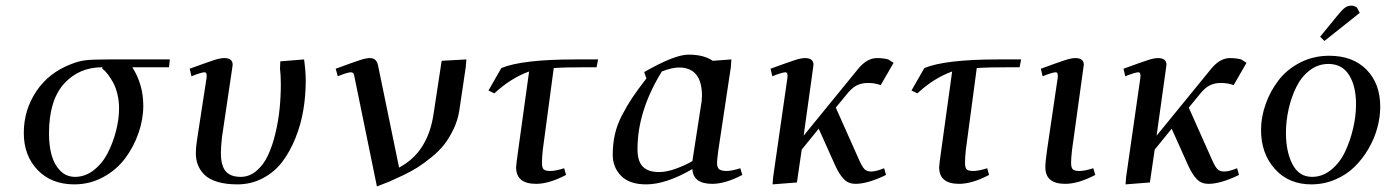

<svg xmlns="http://www.w3.org/2000/svg" viewBox="-20 -651 4944 685"><path d="M64.9 -176.8Q64.9 -258.3 109.4 -325Q153.8 -391.6 232.9 -421.9Q261.7 -433.6 287.6 -436.3Q313.5 -439 367.2 -439H585.9L583 -411.1H452.1Q491.2 -349.6 491.2 -273.9Q491.2 -225.1 473.9 -175.5Q456.5 -126 425.8 -85.2Q395 -44.4 347.7 -18.8Q300.3 6.8 245.1 6.8Q163.6 6.8 114.3 -44.4Q64.9 -95.7 64.9 -176.8ZM154.8 -174.8Q154.8 -131.3 164.1 -97.7Q173.3 -64 194.8 -42Q216.3 -20 248 -20Q283.7 -20 314.5 -43.9Q345.2 -67.9 364.3 -105Q383.3 -142.1 394 -184.1Q404.8 -226.1 404.8 -264.2Q404.8 -291.5 398.7 -315.9Q392.6 -340.3 383.8 -356.2Q375 -372.1 366.2 -383.8Q357.4 -395.5 351.6 -400.4L345.2 -405.8V-411.1Q261.2 -411.1 208 -351.8Q154.8 -292.5 154.8 -174.8Z M656.7 -405.8Q720.7 -429.2 743.4 -436.5Q766.1 -443.8 779.8 -443.8Q810.1 -443.8 810.1 -419.9Q810.1 -418.9 807.6 -401.9L772 -162.1Q768.1 -126.5 768.1 -105Q768.1 -60.1 785.2 -40Q802.2 -20 838.9 -20Q869.6 -20 894.8 -41.3Q919.9 -62.5 935.8 -96.2Q951.7 -129.9 962.4 -174.3Q973.1 -218.8 977.5 -262.5Q981.9 -306.2 981.9 -350.1Q981.9 -383.8 979 -405.8L980 -432.1L1064.9 -439Q1070.8 -395.5 1070.8 -363.8Q1070.8 -310.5 1062.3 -259Q1053.7 -207.5 1034.4 -159.2Q1015.1 -110.8 987.5 -74.2Q960 -37.6 918.2 -15.4Q876.5 6.8 826.7 6.8Q785.6 6.8 755.9 -2.2Q726.1 -11.2 709.7 -27.3Q693.4 -43.5 686 -62.7Q678.7 -82 678.7 -105Q678.7 -124.5 682.6 -149.9L716.8 -372.1Q719.7 -393.1 710 -393.1Q698.7 -393.1 663.1 -378.9Z M1177.7 -405.8Q1241.2 -429.2 1263.9 -436.5Q1286.6 -443.8 1298.8 -443.8Q1314 -443.8 1320.8 -435.5Q1327.6 -427.2 1330.1 -411.1L1403.8 -53.2Q1506.8 -107.4 1526.9 -245.1L1555.7 -434.1L1644 -439L1641.6 -411.1L1618.7 -256.8Q1613.3 -222.2 1598.4 -190.9Q1583.5 -159.7 1565.4 -136.2Q1547.4 -112.8 1520 -90.6Q1492.7 -68.4 1470.5 -54.2Q1448.2 -40 1417 -25.1Q1385.7 -10.3 1368.4 -2.9Q1351.1 4.4 1324.7 14.2L1245.6 -372.1Q1243.7 -385.3 1240.5 -389.2Q1237.3 -393.1 1231 -393.1Q1220.7 -393.1 1185.1 -378.9Z M1722.7 -328.1 1768.6 -408.2Q1843.3 -439 2032.7 -439H2113.8L2108.4 -411.1H2078.6Q1992.7 -411.1 1955.6 -408.2L1916.5 -116.2Q1913.6 -90.3 1913.6 -70.8Q1913.6 -52.7 1919.4 -46.9Q1925.3 -41 1943.4 -41Q1962.4 -41 1992.7 -50.8L1999.5 -26.9Q1939 4.9 1892.6 4.9Q1821.3 4.9 1821.3 -54.2Q1821.3 -62.5 1828.6 -113.8L1867.7 -396Q1801.8 -372.1 1743.7 -317.9Z M2166 -99.1Q2166 -137.2 2173.8 -171.6Q2181.6 -206.1 2199.2 -240Q2216.8 -273.9 2236.1 -302.7Q2255.4 -331.5 2286.1 -371.1L2278.3 -394Q2387.2 -456.1 2436 -456.1Q2491.2 -456.1 2522.9 -434.1L2589.4 -439L2587.4 -411.1L2543 -116.2Q2538.1 -79.6 2538.1 -70.8Q2538.1 -53.2 2545.9 -47.1Q2553.7 -41 2572.3 -41Q2590.8 -41 2621.1 -50.8L2628.4 -26.9Q2567.9 4.9 2521 4.9Q2453.1 4.9 2450.2 -47.9Q2356.4 6.8 2285.2 6.8Q2225.6 6.8 2195.8 -23.7Q2166 -54.2 2166 -99.1ZM2254.4 -119.1Q2254.4 -75.2 2273.7 -56.2Q2293 -37.1 2331.1 -37.1Q2358.9 -37.1 2392.6 -49.6Q2426.3 -62 2450.2 -76.2L2480 -269Q2484.4 -291 2484.4 -309.1Q2484.4 -410.2 2402.3 -410.2Q2377.4 -410.2 2341.3 -396Q2254.4 -255.4 2254.4 -119.1Z M2729 -405.8Q2793 -429.2 2815.7 -436.5Q2838.4 -443.8 2852.1 -443.8Q2882.3 -443.8 2882.3 -419.9Q2882.3 -418.9 2879.9 -401.9L2847.2 -167L3042 -405.8Q3073.2 -443.8 3108.9 -443.8Q3131.3 -443.8 3148.9 -439L3168 -426.8L3122.1 -347.2Q3102.5 -355 3076.2 -355Q3053.7 -355 3035.9 -345.9Q3018.1 -336.9 2998 -311L2961.9 -267.1L3043.9 -83Q3055.2 -57.1 3063.7 -48.1Q3072.3 -39.1 3087.9 -39.1Q3106 -39.1 3134.3 -50.8L3141.1 -26.9Q3076.2 4.9 3032.2 4.9Q3007.3 4.9 2991.5 -11Q2975.6 -26.9 2960.9 -58.1L2900.9 -191.9L2840.3 -117.2L2823.2 0L2736.3 6.8L2738.3 -19L2789.1 -372.1Q2792 -393.1 2782.2 -393.1Q2771 -393.1 2735.4 -378.9Z M3231.9 -328.1 3277.8 -408.2Q3352.5 -439 3542 -439H3623L3617.7 -411.1H3587.9Q3502 -411.1 3464.8 -408.2L3425.8 -116.2Q3422.9 -90.3 3422.9 -70.8Q3422.9 -52.7 3428.7 -46.9Q3434.6 -41 3452.6 -41Q3471.7 -41 3502 -50.8L3508.8 -26.9Q3448.2 4.9 3401.9 4.9Q3330.6 4.9 3330.6 -54.2Q3330.6 -62.5 3337.9 -113.8L3377 -396Q3311 -372.1 3252.9 -317.9Z M3693.4 -405.8Q3757.3 -429.2 3780 -436.5Q3802.7 -443.8 3816.4 -443.8Q3846.7 -443.8 3846.7 -419.9Q3846.7 -418.9 3844.2 -401.9L3804.7 -116.2Q3801.3 -85.9 3801.3 -70.8Q3801.3 -52.7 3807.4 -46.9Q3813.5 -41 3831.5 -41Q3850.1 -41 3880.4 -50.8L3887.7 -26.9Q3827.1 4.9 3780.3 4.9Q3709.5 4.9 3709.5 -54.2Q3709.5 -72.8 3715.3 -113.8L3753.4 -372.1Q3756.3 -393.1 3746.6 -393.1Q3735.4 -393.1 3699.7 -378.9Z M3988.3 -405.8Q4052.2 -429.2 4075 -436.5Q4097.7 -443.8 4111.3 -443.8Q4141.6 -443.8 4141.6 -419.9Q4141.6 -418.9 4139.2 -401.9L4106.4 -167L4301.3 -405.8Q4332.5 -443.8 4368.2 -443.8Q4390.6 -443.8 4408.2 -439L4427.2 -426.8L4381.3 -347.2Q4361.8 -355 4335.4 -355Q4313 -355 4295.2 -345.9Q4277.3 -336.9 4257.3 -311L4221.2 -267.1L4303.2 -83Q4314.5 -57.1 4323 -48.1Q4331.5 -39.1 4347.2 -39.1Q4365.2 -39.1 4393.6 -50.8L4400.4 -26.9Q4335.4 4.9 4291.5 4.9Q4266.6 4.9 4250.7 -11Q4234.9 -26.9 4220.2 -58.1L4160.2 -191.9L4099.6 -117.2L4082.5 0L3995.6 6.8L3997.6 -19L4048.3 -372.1Q4051.3 -393.1 4041.5 -393.1Q4030.3 -393.1 3994.6 -378.9Z M4479 -187Q4479 -233.4 4495.6 -280Q4512.2 -326.7 4542 -365.2Q4571.8 -403.8 4618.9 -428Q4666 -452.1 4722.2 -452.1Q4806.6 -452.1 4855.5 -402.3Q4904.3 -352.5 4904.3 -270Q4904.3 -233.4 4893.8 -194.8Q4883.3 -156.2 4862.3 -120.1Q4841.3 -84 4812.5 -55.7Q4783.7 -27.3 4743.4 -10.3Q4703.1 6.8 4658.2 6.8Q4577.6 6.8 4528.3 -48.3Q4479 -103.5 4479 -187ZM4567.9 -176.8Q4567.9 -109.4 4591.3 -64.7Q4614.7 -20 4661.1 -20Q4698.2 -20 4729.2 -45.2Q4760.3 -70.3 4778.8 -109.6Q4797.4 -148.9 4807.6 -193.1Q4817.9 -237.3 4817.9 -278.8Q4817.9 -344.2 4793 -383.5Q4768.1 -422.9 4719.2 -422.9Q4682.6 -422.9 4652.8 -400.1Q4623 -377.4 4605 -340.8Q4586.9 -304.2 4577.4 -261.7Q4567.9 -219.2 4567.9 -176.8ZM4689.9 -520 4752.9 -597.2Q4769 -616.7 4778.8 -623.8Q4788.6 -630.9 4802.2 -630.9Q4806.6 -630.9 4811.3 -629.2Q4815.9 -627.4 4818.4 -626L4821.3 -624L4831.1 -605L4705.1 -504.9Z"/></svg>

Font: Dehuti Alt
Style: Bold-Italic
Weight: 700
Version: Version 1.2